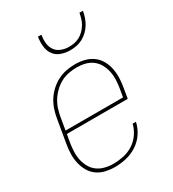

<svg xmlns="http://www.w3.org/2000/svg" viewBox="-183 -852 867 961"><g transform="rotate(-30 250.0 -371.0)"><path d="M197 8Q170 8 143.5 2Q117 -4 96 -19Q75 -34 62 -56.5Q49 -79 43 -104.5Q37 -130 37.5 -158Q38 -186 43 -213L65 -343Q69 -369 77 -394Q85 -419 99 -442Q113 -465 133.5 -484Q154 -503 178 -515.5Q202 -528 228 -533Q254 -538 280 -538Q280 -538 280 -538Q280 -538 280 -538Q307 -538 333 -531.5Q359 -525 380 -510Q401 -495 414 -472.5Q427 -450 432.5 -424.5Q438 -399 437.5 -371.5Q437 -344 432 -317L422 -256H70L62 -210Q58 -186 57 -161Q56 -136 61 -113Q66 -90 77.5 -69.5Q89 -49 107.5 -35.5Q126 -22 149.5 -16Q173 -10 197 -10Q226 -10 255.5 -16Q285 -22 311.5 -38.5Q338 -55 356 -81Q374 -107 381 -136H400Q393 -103 373.5 -74Q354 -45 324.5 -26Q295 -7 262 0.5Q229 8 197 8ZM73 -274H405L413 -320Q417 -344 418 -368.5Q419 -393 414 -416.5Q409 -440 398 -460Q387 -480 369 -494Q351 -508 327.5 -514Q304 -520 279 -520Q256 -520 232 -515.5Q208 -511 186.5 -499.5Q165 -488 146.5 -470Q128 -452 115 -431Q102 -410 95 -387Q88 -364 84 -340ZM295 -610Q268 -610 243 -619Q218 -628 203.5 -648.5Q189 -669 186.5 -696Q184 -723 188 -750H208Q204 -727 206 -704Q208 -681 220 -663Q232 -645 253.5 -636.5Q275 -628 298 -628Q314 -628 329.5 -631Q345 -634 360 -642Q375 -650 387 -662.5Q399 -675 407.5 -689Q416 -703 420.5 -718.5Q425 -734 428 -750H448Q445 -732 439 -714Q433 -696 423 -679.5Q413 -663 398.5 -649Q384 -635 367 -626Q350 -617 331.5 -613.5Q313 -610 295 -610Z"/></g></svg>

Font: Iosevka Curly Thin Oblique
Style: Regular
Weight: 100
Italic angle: -9°
Monospace: yes
Designer: Belleve Invis
Foundry: Belleve Invis
Version: Version 11.1.0; ttfautohint (v1.8.3)